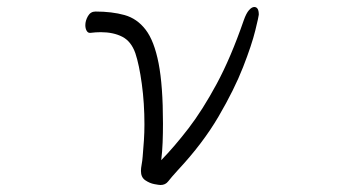

<svg xmlns="http://www.w3.org/2000/svg" viewBox="-20 -516 1040 549"><path d="M237 -422Q231 -422 227.5 -428.5Q224 -435 224 -444Q224 -457 231.5 -470Q239 -483 253 -483Q300 -483 336 -473Q372 -463 396.5 -431Q421 -399 433.5 -335Q446 -271 446 -163Q446 -135 445 -108.5Q444 -82 441 -58Q479 -97 519 -149Q559 -201 599.5 -276Q640 -351 677 -458Q684 -478 692 -487Q700 -496 707 -496Q720 -496 720 -474Q720 -470 710 -429Q700 -388 675 -324Q650 -260 605 -183Q560 -106 489 -30Q469 -8 461 2.5Q453 13 439 13Q435 13 421.5 10.5Q408 8 395.5 -0.5Q383 -9 383 -27Q383 -35 385 -45.5Q387 -56 388 -69Q390 -92 391.5 -114.5Q393 -137 393 -160Q393 -221 385.5 -276Q378 -331 367 -364Q355 -398 329.5 -411Q304 -424 268 -424Q261 -424 253.5 -423.5Q246 -423 238 -422Z"/></svg>

Font: Moon Stars Kai T HW Light
Style: Regular
Weight: 300
Designer: GuiWonder
Version: Version 1.101